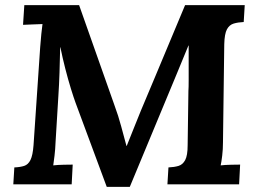

<svg xmlns="http://www.w3.org/2000/svg" viewBox="-20 -720 1010 750"><path d="M397 10 275 -319Q268 -338 257 -373.5Q246 -409 235 -452Q224 -495 216 -535H215Q214 -484 212.5 -437Q211 -390 208 -345L197 -164Q196 -137 193 -112Q190 -87 188 -74Q205 -76 229.5 -76.5Q254 -77 264 -77L260 0H32L36 -66Q59 -67 74.5 -72Q90 -77 99 -95Q108 -113 111 -153L137 -536Q139 -563 141.5 -588Q144 -613 146 -626Q130 -625 105.5 -624.5Q81 -624 70 -623L75 -700H289L426 -312Q443 -266 453.5 -226Q464 -186 474 -150H475Q489 -185 503 -220Q517 -255 530 -287Q559 -356 588 -425Q617 -494 645.5 -562.5Q674 -631 703 -700H936L932 -634Q910 -633 893 -628Q876 -623 866.5 -605.5Q857 -588 856 -547L851 -164Q851 -137 848 -112Q845 -87 842 -74Q859 -76 883.5 -76.5Q908 -77 918 -77L914 0H634L638 -66Q661 -67 677.5 -72Q694 -77 703.5 -95Q713 -113 713 -153L716 -365Q717 -377 717 -407.5Q717 -438 717 -474.5Q717 -511 717 -542H716L669 -428L487 10Z"/></svg>

Font: Lora
Style: Bold Italic
Weight: 700
Italic angle: -3°
Designer: Olga Karpushina, Alexei Vanyashin (Cyrillic)
Foundry: Cyreal
Version: Version 3.004